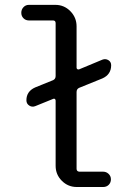

<svg xmlns="http://www.w3.org/2000/svg" viewBox="-20 -750 540 770"><path d="M95.7 -668Q83 -668 74.2 -676.8Q65.4 -685.5 65.4 -698.7Q65.4 -711.9 74.2 -721.2Q83 -730.5 95.7 -730.5H202.1Q237.3 -730.5 262.2 -705.1Q287.1 -679.7 287.1 -644.5V-478.5Q287.1 -474.6 290 -472.7Q293 -470.7 296.9 -471.7L390.6 -510.7Q403.3 -515.6 414.6 -508.8Q425.8 -502 425.8 -488.3Q425.8 -451.2 390.6 -435.5L296.9 -397.5Q287.1 -392.6 287.1 -380.9V-73.2Q287.1 -62.5 297.9 -61.5H393.6Q406.2 -61.5 415.5 -52.7Q424.8 -43.9 424.8 -30.8Q424.8 -17.6 416 -8.8Q407.2 0 393.6 0H288.1Q252.9 0 228 -24.9Q203.1 -49.8 203.1 -85V-346.7Q203.1 -350.6 200.2 -353Q197.3 -355.5 193.4 -353.5L121.1 -324.2Q108.4 -319.3 97.2 -326.7Q85.9 -334 85.9 -347.7Q85.9 -383.8 121.1 -399.4L193.4 -428.7Q203.1 -433.6 203.1 -445.3V-657.2Q203.1 -668 192.4 -668Z"/></svg>

Font: Rounded-X Mgen+ 1mn regular
Style: Regular
Weight: 400
Designer: [Source Han Sans]
Ryoko NISHIZUKA  (kana & ideographs); Paul D. Hunt (Latin, Greek & Cyrillic); Wenlong ZHANG  (bopomofo
Version: Version 1.059.20150602